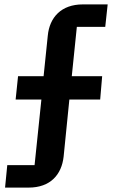

<svg xmlns="http://www.w3.org/2000/svg" viewBox="-20 -718 524 872"><path d="M3 134H110C209 134 260 75 269 -7L295 -266H435L444 -372H306L329 -596H458L469 -698H356C258 -698 205 -639 197 -556L178 -372H62L51 -266H168L137 32H13Z"/></svg>

Font: IBM Plex Devanagari Medium
Style: Regular
Weight: 600
Designer: Mike Abbink, Paul van der Laan, Pieter van Rosmalen, Erin McLaughlin
Foundry: Bold Monday
Version: Version 1.0